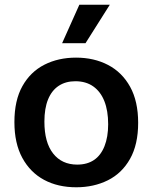

<svg xmlns="http://www.w3.org/2000/svg" viewBox="-20 -780 645 813"><path d="M303 13Q225 13 166.5 -18.5Q108 -50 74.5 -111.5Q41 -173 41 -263Q41 -355 75 -415.5Q109 -476 168 -506Q227 -536 302 -536Q378 -536 437.5 -505Q497 -474 531 -412.5Q565 -351 565 -260Q565 -168 530.5 -107Q496 -46 436.5 -16.5Q377 13 303 13ZM307 -83Q349 -83 378 -102.5Q407 -122 422.5 -161Q438 -200 438 -254Q438 -311 422 -351.5Q406 -392 375 -414Q344 -436 299 -436Q258 -436 228.5 -416.5Q199 -397 183.5 -359Q168 -321 168 -265Q168 -177 205 -130Q242 -83 307 -83ZM342 -597H243L316 -760H445Z"/></svg>

Font: Bricolage Grotesque 16pt SemiBold
Style: Regular
Weight: 600
Version: Version 1.001;gftools[0.9.33.dev8+g029e19f]